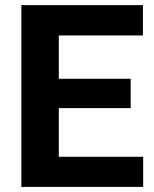

<svg xmlns="http://www.w3.org/2000/svg" viewBox="-20 -731 602 751"><path d="M491.2 -308.1H210V-117.7H540V0H63.5V-710.9H539.1V-592.3H210V-422.9H491.2Z"/></svg>

Font: Vazir FD
Style: Bold-FD
Weight: 700
Designer: Saber Rastikerdar
Foundry: Saber Rastikerdar
Version: Version 30.1.0